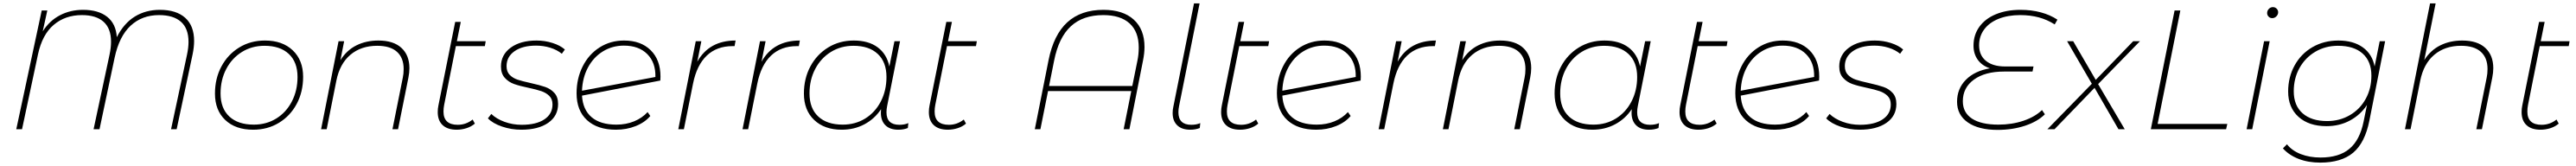

<svg xmlns="http://www.w3.org/2000/svg" viewBox="-20 -762 15195 979"><path d="M1125 -520Q1125 -485 1116 -441L1022 0H989L1083 -439Q1092 -481 1092 -515Q1092 -594 1047.5 -633.5Q1003 -673 918 -673Q818 -673 750.5 -610.5Q683 -548 656 -421L567 0H532L626 -439Q635 -481 635 -516Q635 -594 591 -633.5Q547 -673 463 -673Q365 -673 297 -615.5Q229 -558 204 -441L110 0H76L226 -700H259L232 -577Q272 -640 333.5 -672Q395 -704 470 -704Q560 -704 612 -663Q664 -622 669 -543Q711 -625 775.5 -664.5Q840 -704 923 -704Q1020 -704 1072.5 -657Q1125 -610 1125 -520Z M1248 -210Q1248 -299 1286 -370Q1324 -441 1391 -482Q1458 -523 1543 -523Q1646 -523 1707 -465Q1768 -407 1768 -309Q1768 -220 1730 -149Q1692 -78 1625 -37.5Q1558 3 1473 3Q1369 3 1308.5 -54.5Q1248 -112 1248 -210ZM1735 -308Q1735 -396 1683.5 -444Q1632 -492 1540 -492Q1466 -492 1407 -455.5Q1348 -419 1314.5 -355Q1281 -291 1281 -211Q1281 -123 1332.5 -75Q1384 -27 1477 -27Q1551 -27 1609.5 -63Q1668 -99 1701.5 -163.5Q1735 -228 1735 -308Z M2395 -360Q2395 -334 2389 -304L2328 0H2295L2356 -304Q2361 -327 2361 -355Q2361 -421 2321.5 -456.5Q2282 -492 2205 -492Q2110 -492 2047 -439Q1984 -386 1964 -286L1907 0H1874L1977 -519H2010L1988 -407Q2025 -466 2082.5 -494.5Q2140 -523 2212 -523Q2301 -523 2348 -479.5Q2395 -436 2395 -360Z M2600 -144Q2596 -124 2596 -104Q2596 -26 2680 -26Q2729 -26 2768 -57L2781 -33Q2760 -15 2731.5 -6Q2703 3 2674 3Q2620 3 2591 -24Q2562 -51 2562 -101Q2562 -121 2566 -140L2665 -633H2698L2675 -519H2845L2840 -490H2669Z M2858 -64 2878 -90Q2908 -61 2956 -43.5Q3004 -26 3057 -26Q3143 -26 3191 -58Q3239 -90 3239 -146Q3239 -178 3220 -196.5Q3201 -215 3173 -224.5Q3145 -234 3098 -244Q3045 -255 3012.5 -266.5Q2980 -278 2957.5 -303Q2935 -328 2935 -370Q2935 -439 2992.5 -481Q3050 -523 3145 -523Q3194 -523 3239.5 -508.5Q3285 -494 3312 -470L3294 -445Q3266 -468 3226 -480.5Q3186 -493 3142 -493Q3062 -493 3015 -460Q2968 -427 2968 -372Q2968 -339 2987 -320Q3006 -301 3033.5 -292Q3061 -283 3111 -272Q3165 -260 3196.5 -249Q3228 -238 3250 -214Q3272 -190 3272 -149Q3272 -78 3213.5 -37.5Q3155 3 3055 3Q2996 3 2941.5 -15.5Q2887 -34 2858 -64Z M3876 -310Q3876 -295 3875 -287L3413 -198Q3418 -115 3469.5 -71Q3521 -27 3616 -27Q3673 -27 3720.5 -46.5Q3768 -66 3800 -101L3816 -78Q3784 -40 3730 -18.5Q3676 3 3613 3Q3504 3 3442.5 -53.5Q3381 -110 3381 -212Q3381 -299 3417 -370.5Q3453 -442 3517 -482.5Q3581 -523 3661 -523Q3760 -523 3818 -466Q3876 -409 3876 -310ZM3413 -227 3846 -308Q3848 -393 3798 -443Q3748 -493 3660 -493Q3592 -493 3536.5 -459Q3481 -425 3448.5 -364.5Q3416 -304 3413 -227Z M4319 -523 4313 -490H4301Q4208 -490 4149 -434Q4090 -378 4068 -269L4014 0H3981L4084 -519H4117L4093 -398Q4163 -523 4319 -523Z M4698 -523 4692 -490H4680Q4587 -490 4528 -434Q4469 -378 4447 -269L4393 0H4360L4463 -519H4496L4472 -398Q4542 -523 4698 -523Z M5338 -36 5335 -7Q5310 3 5279 3Q5229 3 5202.5 -23.5Q5176 -50 5176 -96Q5176 -111 5177 -118Q5139 -61 5079 -29Q5019 3 4945 3Q4843 3 4782.5 -54.5Q4722 -112 4722 -210Q4722 -299 4760 -370Q4798 -441 4865 -482Q4932 -523 5016 -523Q5103 -523 5157 -483Q5211 -443 5226 -370L5256 -519H5289L5213 -137Q5209 -118 5209 -100Q5209 -26 5285 -26Q5316 -26 5338 -36ZM5209 -308Q5209 -396 5157.5 -444Q5106 -492 5014 -492Q4940 -492 4881 -455.5Q4822 -419 4788.5 -355Q4755 -291 4755 -211Q4755 -123 4806.5 -75Q4858 -27 4951 -27Q5025 -27 5083.5 -63Q5142 -99 5175.5 -163.5Q5209 -228 5209 -308Z M5497 -144Q5493 -124 5493 -104Q5493 -26 5577 -26Q5626 -26 5665 -57L5678 -33Q5657 -15 5628.5 -6Q5600 3 5571 3Q5517 3 5488 -24Q5459 -51 5459 -101Q5459 -121 5463 -140L5562 -633H5595L5572 -519H5742L5737 -490H5566Z M6731 -485Q6731 -448 6722 -404L6642 0H6608L6653 -225H6162L6117 0H6084L6165 -407Q6195 -557 6275.5 -630.5Q6356 -704 6489 -704Q6604 -704 6667.5 -646.5Q6731 -589 6731 -485ZM6697 -482Q6697 -575 6643 -624Q6589 -673 6488 -673Q6368 -673 6296.5 -607Q6225 -541 6198 -405L6168 -255H6659L6689 -403Q6697 -440 6697 -482Z M6897 -95Q6897 -115 6901 -132L7023 -742H7056L6935 -137Q6931 -118 6931 -100Q6931 -26 7007 -26Q7038 -26 7060 -36L7057 -7Q7032 3 7001 3Q6951 3 6924 -23Q6897 -49 6897 -95Z M7221 -144Q7217 -124 7217 -104Q7217 -26 7301 -26Q7350 -26 7389 -57L7402 -33Q7381 -15 7352.5 -6Q7324 3 7295 3Q7241 3 7212 -24Q7183 -51 7183 -101Q7183 -121 7187 -140L7286 -633H7319L7296 -519H7466L7461 -490H7290Z M8007 -310Q8007 -295 8006 -287L7544 -198Q7549 -115 7600.5 -71Q7652 -27 7747 -27Q7804 -27 7851.5 -46.5Q7899 -66 7931 -101L7947 -78Q7915 -40 7861 -18.5Q7807 3 7744 3Q7635 3 7573.5 -53.5Q7512 -110 7512 -212Q7512 -299 7548 -370.5Q7584 -442 7648 -482.5Q7712 -523 7792 -523Q7891 -523 7949 -466Q8007 -409 8007 -310ZM7544 -227 7977 -308Q7979 -393 7929 -443Q7879 -493 7791 -493Q7723 -493 7667.5 -459Q7612 -425 7579.5 -364.5Q7547 -304 7544 -227Z M8450 -523 8444 -490H8432Q8339 -490 8280 -434Q8221 -378 8199 -269L8145 0H8112L8215 -519H8248L8224 -398Q8294 -523 8450 -523Z M9012 -360Q9012 -334 9006 -304L8945 0H8912L8973 -304Q8978 -327 8978 -355Q8978 -421 8938.5 -456.5Q8899 -492 8822 -492Q8727 -492 8664 -439Q8601 -386 8581 -286L8524 0H8491L8594 -519H8627L8605 -407Q8642 -466 8699.5 -494.5Q8757 -523 8829 -523Q8918 -523 8965 -479.5Q9012 -436 9012 -360Z M9766 -36 9763 -7Q9738 3 9707 3Q9657 3 9630.5 -23.5Q9604 -50 9604 -96Q9604 -111 9605 -118Q9567 -61 9507 -29Q9447 3 9373 3Q9271 3 9210.5 -54.5Q9150 -112 9150 -210Q9150 -299 9188 -370Q9226 -441 9293 -482Q9360 -523 9444 -523Q9531 -523 9585 -483Q9639 -443 9654 -370L9684 -519H9717L9641 -137Q9637 -118 9637 -100Q9637 -26 9713 -26Q9744 -26 9766 -36ZM9637 -308Q9637 -396 9585.5 -444Q9534 -492 9442 -492Q9368 -492 9309 -455.5Q9250 -419 9216.5 -355Q9183 -291 9183 -211Q9183 -123 9234.5 -75Q9286 -27 9379 -27Q9453 -27 9511.5 -63Q9570 -99 9603.5 -163.5Q9637 -228 9637 -308Z M9925 -144Q9921 -124 9921 -104Q9921 -26 10005 -26Q10054 -26 10093 -57L10106 -33Q10085 -15 10056.5 -6Q10028 3 9999 3Q9945 3 9916 -24Q9887 -51 9887 -101Q9887 -121 9891 -140L9990 -633H10023L10000 -519H10170L10165 -490H9994Z M10711 -310Q10711 -295 10710 -287L10248 -198Q10253 -115 10304.5 -71Q10356 -27 10451 -27Q10508 -27 10555.5 -46.5Q10603 -66 10635 -101L10651 -78Q10619 -40 10565 -18.5Q10511 3 10448 3Q10339 3 10277.5 -53.5Q10216 -110 10216 -212Q10216 -299 10252 -370.5Q10288 -442 10352 -482.5Q10416 -523 10496 -523Q10595 -523 10653 -466Q10711 -409 10711 -310ZM10248 -227 10681 -308Q10683 -393 10633 -443Q10583 -493 10495 -493Q10427 -493 10371.5 -459Q10316 -425 10283.5 -364.5Q10251 -304 10248 -227Z M10752 -64 10772 -90Q10802 -61 10850 -43.5Q10898 -26 10951 -26Q11037 -26 11085 -58Q11133 -90 11133 -146Q11133 -178 11114 -196.5Q11095 -215 11067 -224.5Q11039 -234 10992 -244Q10939 -255 10906.5 -266.5Q10874 -278 10851.5 -303Q10829 -328 10829 -370Q10829 -439 10886.5 -481Q10944 -523 11039 -523Q11088 -523 11133.5 -508.5Q11179 -494 11206 -470L11188 -445Q11160 -468 11120 -480.5Q11080 -493 11036 -493Q10956 -493 10909 -460Q10862 -427 10862 -372Q10862 -339 10881 -320Q10900 -301 10927.5 -292Q10955 -283 11005 -272Q11059 -260 11090.5 -249Q11122 -238 11144 -214Q11166 -190 11166 -149Q11166 -78 11107.5 -37.5Q11049 3 10949 3Q10890 3 10835.5 -15.5Q10781 -34 10752 -64Z M11654 -495Q11654 -436 11694.5 -403Q11735 -370 11808 -370H11975L11969 -340H11801Q11689 -340 11623.5 -292.5Q11558 -245 11558 -165Q11558 -98 11612 -62.5Q11666 -27 11768 -27Q11848 -27 11916 -50Q11984 -73 12025 -113L12042 -88Q11999 -45 11925 -20.5Q11851 4 11763 4Q11651 4 11587.5 -40Q11524 -84 11524 -162Q11524 -239 11576 -291.5Q11628 -344 11718 -359Q11672 -374 11646.5 -409Q11621 -444 11621 -493Q11621 -556 11655.5 -604Q11690 -652 11753 -678Q11816 -704 11898 -704Q11963 -704 12018.5 -689Q12074 -674 12116 -646L12100 -618Q12056 -646 12006 -659.5Q11956 -673 11896 -673Q11824 -673 11769 -651Q11714 -629 11684 -588.5Q11654 -548 11654 -495Z M12356 -266 12513 0H12476L12335 -244L12099 0H12057L12319 -268L12173 -519H12209L12342 -291L12563 -519H12603Z M12807 -700H12841L12707 -31H13118L13111 0H12667Z M13335 -519H13368L13265 0H13232ZM13353 -685Q13353 -699 13363 -709.5Q13373 -720 13387 -720Q13400 -720 13409 -711Q13418 -702 13418 -690Q13418 -676 13407.5 -665.5Q13397 -655 13383 -655Q13370 -655 13361.5 -664Q13353 -673 13353 -685Z M14049 -519 13956 -50Q13930 80 13860.5 138.5Q13791 197 13666 197Q13595 197 13538.5 175Q13482 153 13446 113L13470 89Q13500 127 13552 147Q13604 167 13668 167Q13777 167 13838.5 115.5Q13900 64 13922 -45L13942 -143Q13904 -85 13842 -51.5Q13780 -18 13703 -18Q13599 -18 13538 -73Q13477 -128 13477 -222Q13477 -307 13515 -376Q13553 -445 13620.5 -484Q13688 -523 13773 -523Q13861 -523 13917 -483Q13973 -443 13987 -370L14017 -519ZM13968 -316Q13968 -400 13916.5 -446Q13865 -492 13771 -492Q13697 -492 13637.5 -457Q13578 -422 13544 -361Q13510 -300 13510 -224Q13510 -140 13562 -94Q13614 -48 13707 -48Q13781 -48 13841 -83Q13901 -118 13934.5 -179Q13968 -240 13968 -316Z M14687 -360Q14687 -334 14681 -304L14620 0H14587L14648 -304Q14653 -327 14653 -355Q14653 -421 14613.5 -456.5Q14574 -492 14497 -492Q14402 -492 14339 -439Q14276 -386 14256 -286L14199 0H14166L14314 -742H14347L14280 -408Q14317 -466 14374.5 -494.5Q14432 -523 14504 -523Q14593 -523 14640 -479.5Q14687 -436 14687 -360Z M14892 -144Q14888 -124 14888 -104Q14888 -26 14972 -26Q15021 -26 15060 -57L15073 -33Q15052 -15 15023.5 -6Q14995 3 14966 3Q14912 3 14883 -24Q14854 -51 14854 -101Q14854 -121 14858 -140L14957 -633H14990L14967 -519H15137L15132 -490H14961Z"/></svg>

Font: Montserrat Alternates ExLight
Style: Italic
Weight: 275
Italic angle: -11.3°
Designer: Julieta Ulanovsky
Foundry: Julieta Ulanovsky
Version: Version 7.200